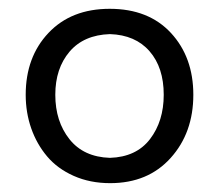

<svg xmlns="http://www.w3.org/2000/svg" viewBox="-20 -746 495 434"><path d="M229 -332Q183.6 -332 146.7 -348.4Q109.9 -364.7 86.4 -392.6Q63 -420.4 50.5 -456.1Q38.1 -491.7 38.1 -531.7Q38.1 -617.2 89.6 -671.6Q141.1 -726.1 228 -726.1Q315.9 -726.1 366.5 -671.4Q417 -616.7 417 -531.7Q417 -445.8 365.7 -388.9Q314.5 -332 229 -332ZM228.5 -389.2Q288.1 -391.1 319.1 -431.6Q350.1 -472.2 350.1 -531.7Q350.1 -593.3 318.1 -630.1Q286.1 -667 228.5 -668.9Q169.4 -667 137.2 -629.2Q105 -591.3 105 -531.7Q105 -471.7 137 -431.4Q168.9 -391.1 228.5 -389.2Z"/></svg>

Font: Commissioner Flair
Style: Regular
Weight: 400
Designer: Kostas Bartsokas
Foundry: Kostas Bartsokas
Version: Version 1.000